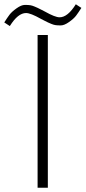

<svg xmlns="http://www.w3.org/2000/svg" viewBox="-44 -879 401 899"><path d="M132 0V-715H180V0ZM78 -818Q40 -818 2 -757L-24 -774Q-10 -796 0.5 -810Q11 -824 33.5 -840Q56 -856 72.5 -856Q89 -856 98 -854.5Q107 -853 117.5 -848.5Q128 -844 132.5 -842Q137 -840 150.5 -833Q164 -826 166 -825Q214 -798 235 -798Q273 -798 311 -859L337 -842Q323 -820 312.5 -806Q302 -792 279.5 -776Q257 -760 240.5 -760Q224 -760 215 -761.5Q206 -763 195.5 -767.5Q185 -772 180.5 -774Q176 -776 162.5 -783Q149 -790 147 -791Q99 -818 78 -818Z"/></svg>

Font: Julius Sans One
Style: Regular
Weight: 400
Designer: Luciano Vergara
Foundry: LatinoType
Version: Version 1.001